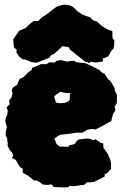

<svg xmlns="http://www.w3.org/2000/svg" viewBox="-20 -792 541 841"><path d="M253 29 236 28 215 27 207 16 185 18 167 16 153 5 139 -2 129 -1 119 -10 102 -23 80 -35 79 -53 68 -60 60 -72 50 -90 32 -101 38 -110 34 -122 21 -137 13 -155 14 -163 11 -186 5 -199V-211L10 -236L3 -262L6 -278L12 -290L14 -310L8 -321L22 -335L20 -352L31 -367L35 -384L31 -397L36 -408L57 -422L58 -430L66 -446L84 -455L102 -474L118 -485L121 -495L137 -501L159 -511H184L195 -519L220 -518L226 -525L246 -529L273 -522L289 -525L305 -526L313 -520L328 -518L352 -516L379 -504L392 -497L416 -485L422 -477L438 -468L446 -457L454 -444L464 -437L482 -406L483 -394L493 -376L492 -365V-341L482 -325L486 -309L475 -293L467 -261L456 -256L425 -238L398 -225L384 -227L363 -224L341 -211H314L297 -208L284 -206L246 -202L235 -197L218 -185L223 -173L228 -160L232 -158L241 -150H253L279 -149L283 -155L307 -161L315 -173L324 -181L358 -185L376 -184L387 -178L399 -182L423 -165L432 -164L433 -145L452 -118L461 -98L466 -81V-52L449 -33L438 -29L439 -19L412 -5L393 4L376 7L361 6L350 17L321 21L299 24L286 21L280 28ZM237 -340H249L255 -341H259L266 -342L273 -345L278 -347L285 -354L286 -361V-373L287 -378L288 -384H283L278 -385H270L262 -386L256 -387L252 -388L243 -389L231 -381L227 -378L217 -370L219 -364L221 -356L223 -350L225 -343L231 -342ZM66 -542 51 -564 54 -572 41 -585 38 -620 58 -648 63 -657 92 -669 113 -689 127 -700H147L163 -715L188 -732L224 -760L236 -766L261 -772L282 -769L297 -764L320 -742L343 -727L375 -716L389 -702L403 -699L424 -680L450 -663L472 -656L473 -624L481 -616L480 -594L477 -579L469 -571L454 -545L430 -535L431 -523L399 -518L377 -522L373 -516L353 -522L314 -553L287 -574L281 -585L254 -590L216 -555L204 -551L196 -539L155 -523L139 -517L118 -520L91 -531L80 -532Z"/></svg>

Font: Winky Rough Black
Style: Regular
Weight: 900
Designer: Simon Atzbach
Foundry: typofactur
Version: Version 1.206; ttfautohint (v1.8.4.7-5d5b)